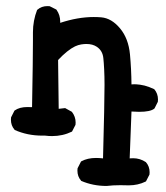

<svg xmlns="http://www.w3.org/2000/svg" viewBox="-20 -472 540 626"><path d="M176.3 -397.5Q233.9 -416.5 285.6 -416.5Q298.3 -416.5 310.1 -415.5Q343.8 -412.6 371.3 -379.6Q398.9 -346.7 403.8 -294.4Q408.2 -246.6 408.7 -196.8Q414.1 -197.3 417.7 -197.3Q421.4 -197.3 425.5 -197Q429.7 -196.8 437 -195.8Q444.3 -194.8 451.7 -192.9Q466.3 -189 482.9 -181.2Q495.1 -167 495.1 -147.5Q495.1 -144.5 494.6 -140.1L483.9 -118.7L482.9 -117.7Q470.2 -107.4 433.6 -107.4Q422.4 -107.4 408.7 -108.4L402.8 44.4Q408.7 43.9 414.1 43.9Q436.5 43.9 455.6 56.6Q467.8 70.3 467.8 89.8Q467.8 92.8 467.3 97.2L456.1 119.1L454.6 120.1Q429.7 132.3 399.9 132.3Q395.5 132.3 387.9 132.1Q380.4 131.8 372.6 131.8Q348.1 131.8 327.6 134.3H327.1Q283.2 134.3 244.6 117.7L244.1 116.7Q232.4 103.5 232.4 84Q232.4 81.1 232.9 76.7L244.1 54.7L245.6 53.7Q265.6 43 293 43Q304.2 43 315.9 44.4Q320.8 -137.2 320.8 -195.3Q320.8 -222.7 319.6 -246.1Q318.4 -269.5 316.9 -282.7Q314.5 -306.6 295.9 -319.3Q282.2 -328.6 261.7 -328.6Q253.9 -328.6 244.6 -327.1Q235.4 -325.7 224.6 -320.8Q199.7 -308.6 169.4 -276.4L171.4 -117.2L192.4 -119.6L214.4 -107.4Q226.6 -91.8 226.6 -72.3Q226.6 -69.3 226.1 -64.9L214.8 -43Q184.6 -28.3 149.9 -28.3Q138.7 -28.3 127 -29.8Q122.1 -29.8 117.7 -29.8Q69.3 -29.8 27.8 -48.3L27.3 -49.3Q15.6 -62.5 15.6 -82Q15.6 -85 16.1 -89.4L26.9 -110.8L27.8 -111.8Q43.5 -123 69.3 -123Q76.7 -123 84.5 -122.6Q87.4 -281.2 87.4 -338.9V-366.7Q87.4 -404.8 101.1 -439.9L102.1 -440.4Q115.2 -452.1 134.8 -452.1Q137.7 -452.1 142.1 -451.7L163.6 -440.9L164.6 -439.5Q176.3 -422.9 176.3 -401.4Q176.3 -399.4 176.3 -397.5Z"/></svg>

Font: Bakudai
Style: Medium
Weight: 500
Version: Version 1.48